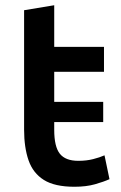

<svg xmlns="http://www.w3.org/2000/svg" viewBox="-20 -701 461 733"><path d="M264 12Q189 12 147.5 -14Q106 -40 89 -89Q72 -138 72 -206V-662L187 -681V-522H377V-427H187V-312H374V-235H187V-205Q187 -141 208.5 -114Q230 -87 279 -87Q310 -87 335.5 -93.5Q361 -100 379 -108L398 -17Q376 -7 342.5 2.5Q309 12 264 12Z"/></svg>

Font: Ubuntu Sans SemiBold
Style: Regular
Weight: 600
Designer: Dalton Maag Ltd
Foundry: Dalton Maag Ltd
Version: Version 1.006; ttfautohint (v1.8.4.7-5d5b)